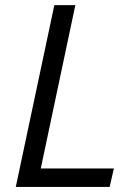

<svg xmlns="http://www.w3.org/2000/svg" viewBox="-20 -734 514 754"><path d="M193.4 -713.9H275.9L140.1 -72.3H427.2L410.6 0H42Z"/></svg>

Font: Viking Open Sans
Style: Italic
Weight: 400
Italic angle: -12°
Foundry: Ascender Corporation
Version: Version 2.000